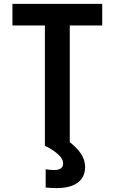

<svg xmlns="http://www.w3.org/2000/svg" viewBox="-20 -750 590 988"><path d="M211 0V-619H44V-730H506V-619H339V0ZM270 218Q255 218 241.5 217Q228 216 215 215V121Q226 123 238 124Q250 125 261 125Q275 125 285 121Q295 117 300 109.5Q305 102 305 90Q305 69 281 46Q257 23 211 0L324 -30Q371 4 394.5 38Q418 72 418 109Q418 144 401 168.5Q384 193 351 205.5Q318 218 270 218Z"/></svg>

Font: M PLUS Code Latin SemiExpanded SemiBold
Style: Regular
Weight: 600
Width: 6
Designer: Coji Morishita
Foundry: UNDERFOREST DESIGN
Version: Version 1.002; ttfautohint (v1.8.3)